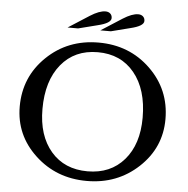

<svg xmlns="http://www.w3.org/2000/svg" viewBox="-62 -1021 1070 1092"><g transform="rotate(5 473.0 -475.0)"><path d="M889 -379Q889 -216 768 -103Q647 10 473 10Q299 10 178 -103Q57 -216 57 -379Q57 -548 177 -664Q297 -780 473 -780Q649 -780 769 -664Q889 -548 889 -379ZM473 -45Q604 -45 681.5 -134.5Q759 -224 759 -376Q759 -537 682 -631Q605 -725 473 -725Q341 -725 264 -631Q187 -537 187 -376Q187 -224 264 -134.5Q341 -45 473 -45ZM349 -850H289L409 -927Q461 -960 496 -960Q513 -960 523.5 -950.5Q534 -941 534 -925Q534 -896 459 -878ZM536 -850H476L596 -927Q648 -960 683 -960Q700 -960 710.5 -950.5Q721 -941 721 -925Q721 -896 646 -878Z"/></g></svg>

Font: Libre Baskerville
Style: Regular
Weight: 400
Designer: Pablo Impallari, Rodrigo Fuenzalida
Foundry: Pablo Impallari, Rodrigo Fuenzalida
Version: Version 1.000